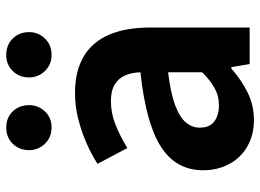

<svg xmlns="http://www.w3.org/2000/svg" viewBox="-132 -708 854 631"><g transform="rotate(-90 295.5 -393.0)"><path d="M216 14Q167 14 129.5 -7.5Q92 -29 71.5 -67Q51 -105 51 -153Q51 -242 128 -291.5Q205 -341 373 -359Q372 -387 363 -408.5Q354 -430 333.5 -443Q313 -456 278 -456Q239 -456 201 -441Q163 -426 124 -402L72 -500Q105 -521 142 -537Q179 -553 220 -563.5Q261 -574 305 -574Q376 -574 424 -546Q472 -518 496 -463Q520 -408 520 -327V0H400L390 -60H385Q349 -28 307 -7Q265 14 216 14ZM265 -101Q296 -101 321.5 -115.5Q347 -130 373 -156V-268Q305 -260 265 -245Q225 -230 208 -209.5Q191 -189 191 -164Q191 -131 211.5 -116Q232 -101 265 -101ZM191 -651Q159 -651 138 -673Q117 -695 117 -725Q117 -757 138 -778.5Q159 -800 191 -800Q224 -800 244.5 -778.5Q265 -757 265 -725Q265 -695 244.5 -673Q224 -651 191 -651ZM430 -651Q398 -651 377 -673Q356 -695 356 -725Q356 -757 377 -778.5Q398 -800 430 -800Q463 -800 484 -778.5Q505 -757 505 -725Q505 -695 484 -673Q463 -651 430 -651Z"/></g></svg>

Font: Noto Sans TC Thin
Style: Bold
Weight: 700
Version: Version 2.004-H2;hotconv 1.0.118;makeotfexe 2.5.65603